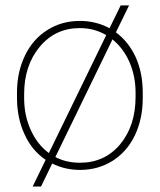

<svg xmlns="http://www.w3.org/2000/svg" viewBox="-20 -615 587 706"><path d="M42.5 -254.9C42.5 -254.9 42.5 -254.9 42.5 -254.9C42.5 -205.6 51.8 -160.6 70.3 -121.1C88.4 -81.1 114.3 -49.8 147.9 -27.3C147.9 -27.3 100.1 70.8 100.1 70.8C100.1 70.8 130.9 70.8 130.9 70.8C130.9 70.8 171.9 -13.7 171.9 -13.7C171.9 -13.7 171.9 -13.7 171.9 -13.7C203.6 2 237.8 9.8 274.4 9.8C274.4 9.8 274.4 9.8 274.4 9.8C318.8 9.8 358.9 -1.5 394.5 -23.9C429.7 -46.4 457 -77.6 476.1 -117.7C495.1 -157.7 504.9 -203.1 504.9 -253.9C504.9 -253.9 504.9 -274.4 504.9 -274.4C504.9 -274.4 504.9 -274.4 504.9 -274.4C504.9 -323.2 496.1 -366.7 479 -404.8C461.4 -442.9 437 -473.1 406.2 -496.1C406.2 -496.1 454.6 -595.2 454.6 -595.2C454.6 -595.2 423.8 -595.2 423.8 -595.2C423.8 -595.2 382.8 -511.2 382.8 -511.2C382.8 -511.2 382.8 -511.2 382.8 -511.2C349.1 -529.3 312.5 -538.1 273.4 -538.1C273.4 -538.1 273.4 -538.1 273.4 -538.1C229 -538.1 189 -526.9 153.8 -504.4C118.2 -481.9 90.8 -450.7 71.8 -410.6C52.2 -370.1 42.5 -324.7 42.5 -274.4C42.5 -274.4 42.5 -254.9 42.5 -254.9ZM68.8 -269.5C68.8 -269.5 68.8 -269.5 68.8 -269.5C68.8 -339.4 87.9 -397 126 -442.9C164.1 -488.8 213.4 -511.7 273.4 -511.7C273.4 -511.7 273.4 -511.7 273.4 -511.7C309.6 -511.7 341.8 -502.9 370.6 -485.8C370.6 -485.8 159.7 -52.2 159.7 -52.2C159.7 -52.2 159.7 -52.2 159.7 -52.2C131.3 -73.2 109.4 -101.1 93.3 -136.7C77.1 -171.9 68.8 -210.9 68.8 -253.9C68.8 -253.9 68.8 -269.5 68.8 -269.5ZM478.5 -259.3C478.5 -259.3 478.5 -259.3 478.5 -259.3C478.5 -188 459.5 -129.9 421.9 -84.5C383.8 -39.1 334.5 -16.6 274.4 -16.6C274.4 -16.6 274.4 -16.6 274.4 -16.6C240.7 -16.6 210.4 -23.4 183.6 -37.6C183.6 -37.6 393.6 -470.2 393.6 -470.2C393.6 -470.2 393.6 -470.2 393.6 -470.2C420.4 -448.2 441.4 -420.4 456.5 -385.7C471.2 -351.1 478.5 -314 478.5 -274.4C478.5 -274.4 478.5 -259.3 478.5 -259.3Z"/></svg>

Font: WOX
Style: Regular
Weight: 500
Designer: Google
Foundry: ""
Version: ""